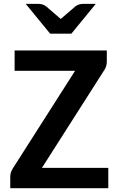

<svg xmlns="http://www.w3.org/2000/svg" viewBox="-20 -986 618 1006"><path d="M547.4 -106.4V0H33.7V-58.1Q33.7 -70.8 36.6 -80.8Q39.6 -90.8 45.9 -101.6L373.5 -615.2H56.6V-721.7H539.6V-664.1Q539.6 -651.4 536.9 -641.4Q534.2 -631.3 527.3 -620.1L199.7 -106.4ZM242.7 -809.6H354L481.9 -965.8H417.5Q403.8 -965.8 394 -962.6Q384.3 -959.5 374 -951.7L298.3 -886.7L222.7 -951.7Q212.4 -959.5 202.6 -962.6Q192.9 -965.8 179.2 -965.8H114.7Z"/></svg>

Font: Lycee Sans SemiBold
Style: Regular
Weight: 600
Designer: Justin Alvin
Foundry: Alkove Design
Version: Version 1.030